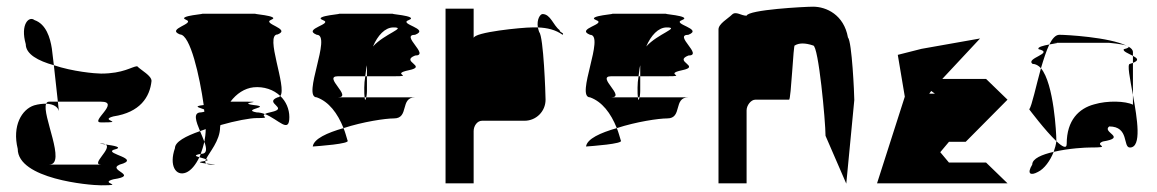

<svg xmlns="http://www.w3.org/2000/svg" viewBox="-20 -736 3460 574"><path d="M33 -291C33 -201 246 -182 282 -182C360 -182 273 -188 319 -200C399 -212 298 -227 338 -244C405 -262 292 -276 319 -288C353 -296 317 -301 296 -304C316 -292 250 -244 282 -244H127C180 -244 104 -394 118 -426C108 -426 96 -425 82 -421C45 -409 16 -360 33 -291ZM57 -604C57 -574 94 -554 141 -541L135 -591C130 -623 118 -664 83 -676C67 -689 40 -664 57 -604ZM118 -426C141 -425 153 -416 156 -404L153 -432H127C122 -432 120 -430 118 -426ZM141 -541 153 -432H282C342 -432 246 -370 282 -370C360 -370 273 -376 319 -388C399 -400 428 -446 433 -494C433 -510 403 -525 390 -538C374 -537 349 -516 282 -516C265 -516 197 -522 141 -541ZM296 -304C293 -306 288 -307 282 -307C274 -307 283 -306 296 -304Z M503 -293C485 -242 505 -208 536 -220C551 -226 565 -243 576 -266C565 -269 558 -272 580 -276C584 -287 588 -299 591 -312C587 -322 583 -333 578 -344C535 -329 503 -312 503 -293ZM518 -633C549 -633 577 -507 589 -422C554 -418 578 -414 590 -409C590 -407 591 -404 591 -402C589 -401 585 -401 581 -400C556 -400 566 -373 578 -344C584 -346 589 -348 595 -350C595 -337 593 -324 591 -312C598 -292 600 -276 581 -276H580C579 -272 578 -269 576 -266C582 -264 591 -262 596 -260C605 -280 638 -315 638 -356C638 -358 639 -360 639 -362C684 -375 728 -383 747 -383C795 -383 758 -387 772 -395C764 -398 755 -400 747 -400C700 -409 796 -416 738 -422C688 -429 776 -432 718 -432H669C687 -456 711 -472 738 -475C769 -478 798 -468 818 -449C839 -475 770 -633 810 -633C852 -650 761 -665 791 -677C822 -689 722 -695 747 -695H581C606 -695 506 -689 536 -677C566 -665 475 -650 518 -633ZM589 -254C567 -251 581 -249 597 -247C594 -249 593 -252 594 -255C593 -255 591 -254 589 -254ZM594 -255C604 -257 602 -258 596 -260C595 -258 594 -257 594 -255ZM597 -247C600 -245 604 -244 612 -244C635 -244 615 -245 597 -247ZM772 -395C813 -379 845 -335 845 -386C845 -410 835 -433 818 -449C816 -447 813 -445 810 -445C767 -428 846 -413 791 -401C781 -399 775 -397 772 -395Z M915 -298ZM915 -298C929 -299 1029 -306 1019 -316C1015 -329 1012 -341 1007 -353C958 -339 918 -321 915 -298ZM927 -445C963 -432 989 -398 1007 -353C1065 -372 1132 -382 1158 -382C1204 -382 1175 -445 1221 -445H1075C1073 -437 1071 -433 1070 -445H990C1036 -445 944 -508 990 -508H1072C1074 -519 1074 -530 1077 -541V-508H1158C1221 -508 1145 -514 1202 -526C1260 -538 1175 -552 1221 -570C1267 -570 1175 -632 1221 -632C1267 -650 1169 -664 1202 -676C1236 -689 1130 -695 1158 -695H990C1018 -695 912 -689 945 -676C979 -664 882 -650 927 -632C973 -632 882 -445 927 -445ZM1069 -474C1069 -460 1069 -451 1070 -445H1075C1077 -453 1077 -464 1077 -464V-508H1072C1070 -496 1069 -485 1069 -474ZM1095 -597C1109 -630 1131 -654 1156 -654C1198 -654 1129 -635 1095 -597Z M1312 -188H1396V-344C1396 -360 1407 -375 1421 -375H1548C1583 -375 1611 -403 1611 -438C1611 -454 1605 -627 1592 -640C1590 -645 1589 -650 1588 -654H1570C1542 -654 1396 -640 1396 -622V-710H1312ZM1588 -654C1616 -653 1641 -647 1662 -632C1668 -638 1653 -638 1653 -646C1634 -660 1626 -694 1602 -694C1595 -694 1584 -678 1588 -654Z M1732 -298ZM1732 -298C1746 -299 1846 -306 1836 -316C1832 -329 1829 -341 1824 -353C1775 -339 1735 -321 1732 -298ZM1744 -445C1780 -432 1806 -398 1824 -353C1882 -372 1949 -382 1975 -382C2021 -382 1992 -445 2038 -445H1892C1890 -437 1888 -433 1887 -445H1807C1853 -445 1761 -508 1807 -508H1889C1891 -519 1891 -530 1894 -541V-508H1975C2038 -508 1962 -514 2019 -526C2077 -538 1992 -552 2038 -570C2084 -570 1992 -632 2038 -632C2084 -650 1986 -664 2019 -676C2053 -689 1947 -695 1975 -695H1807C1835 -695 1729 -689 1762 -676C1796 -664 1699 -650 1744 -632C1790 -632 1699 -445 1744 -445ZM1886 -474C1886 -460 1886 -451 1887 -445H1892C1894 -453 1894 -464 1894 -464V-508H1889C1887 -496 1886 -485 1886 -474ZM1912 -597C1926 -630 1948 -654 1973 -654C2015 -654 1946 -635 1912 -597Z M2128 -188H2212V-406C2212 -421 2225 -438 2238 -438H2339C2345 -438 2352 -607 2356 -600C2369 -608 2387 -608 2411 -600C2427 -600 2448 -372 2448 -330L2510 -187L2534 -437C2534 -454 2527 -612 2515 -624C2503 -692 2450 -716 2411 -716C2385 -716 2217 -707 2212 -689C2195 -689 2180 -704 2168 -692C2156 -680 2128 -665 2128 -648Z M2602 -188H2992L2928 -250H2817L2791 -281L2817 -312H2867L2992 -438L2928 -500H2797L2910 -621L2735 -590L2664 -572L2685 -447ZM2758 -456C2758 -456 2764 -464 2764 -464C2764 -464 2775 -456 2775 -456Z M3057 -409C3057 -409 3105 -345 3138 -314V-318C3138 -335 3131 -486 3092 -532C3077 -478 3065 -420 3057 -409ZM3066 -244C3049 -216 3061 -210 3083 -222C3102 -231 3120 -256 3130 -282C3095 -274 3066 -262 3066 -244ZM3067 -545C3076 -545 3085 -540 3092 -532C3100 -559 3108 -584 3117 -603C3100 -600 3080 -595 3085 -589C3134 -577 3044 -562 3067 -545ZM3117 -603C3136 -607 3152 -608 3129 -608H3296C3293 -608 3335 -605 3349 -599C3296 -625 3167 -632 3147 -632C3136 -632 3126 -621 3117 -603ZM3130 -282C3177 -293 3227 -295 3238 -295C3311 -295 3247 -301 3277 -313C3351 -325 3273 -340 3296 -358C3357 -358 3336 -295 3358 -295C3394 -295 3380 -381 3367 -452V-423C3345 -434 3291 -436 3251 -424C3206 -412 3169 -377 3169 -306C3169 -290 3156 -297 3138 -314C3137 -304 3134 -293 3130 -282ZM3340 -589C3335 -583 3354 -576 3367 -569V-580C3367 -587 3362 -592 3353 -597C3356 -595 3353 -592 3340 -589ZM3349 -599C3350 -598 3352 -598 3353 -597C3352 -598 3351 -598 3349 -599ZM3358 -545C3349 -545 3358 -502 3367 -452V-548ZM3367 -548C3387 -556 3380 -562 3367 -569Z"/></svg>

Font: bitstorm
Style: excn
Weight: 400
Version: Version 0.2